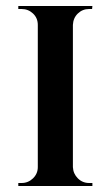

<svg xmlns="http://www.w3.org/2000/svg" viewBox="-20 -620 369 640"><path d="M223 -600V0H106V-600ZM109 -63V0H41V-10Q41 -10 46.5 -10Q52 -10 52 -10Q74 -10 90 -25.5Q106 -41 106 -63ZM221 -63H223Q224 -41 239.5 -25.5Q255 -10 277 -10Q277 -10 282 -10Q287 -10 288 -10V0H221ZM221 -537V-600H288L287 -590Q287 -590 282.5 -590Q278 -590 277 -590Q255 -590 239.5 -575Q224 -560 223 -537ZM109 -537H106Q106 -560 90 -575Q74 -590 52 -590Q52 -590 46.5 -590Q41 -590 41 -590V-600H109Z"/></svg>

Font: Cinzel SemiBold
Style: Regular
Weight: 600
Designer: Natanael Gama
Version: Version 2.000